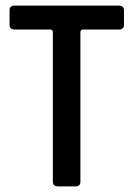

<svg xmlns="http://www.w3.org/2000/svg" viewBox="-20 -663 474 683"><path d="M249 0H186Q168 0 168 -17V-548Q168 -558 158 -558H32Q14 -558 14 -575V-626Q14 -643 32 -643H403Q421 -643 421 -626V-575Q421 -558 403 -558H277Q266 -558 266 -548V-17Q266 0 249 0Z"/></svg>

Font: Rajdhani Semibold
Style: Regular
Weight: 600
Designer: Satya Rajpurohit, Jyotish Sonowal
Foundry: Indian Type Foundry
Version: Version 1.200;PS 1.0;hotconv 1.0.78;makeotf.lib2.5.61930; tt